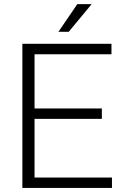

<svg xmlns="http://www.w3.org/2000/svg" viewBox="-20 -927 609 947"><path d="M532.2 -51.3V0H90.3V-710.9H529.8V-659.2H150.4V-392.1H482.4V-340.8H150.4V-51.3ZM268.1 -770 361.3 -906.7H432.1L318.8 -770Z"/></svg>

Font: Vazirmatn RD UI FD ExtraLight
Style: Regular
Weight: 200
Designer: Saber Rastikerdar
Foundry: Saber Rastikerdar
Version: Version 33.003